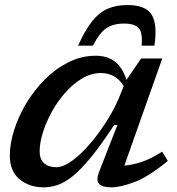

<svg xmlns="http://www.w3.org/2000/svg" viewBox="-20 -752 719 782"><path d="M384 -53 458 -242.5H444.5Q392 -162 351 -112Q310 -62 277 -35.2Q244 -8.5 215.2 1.2Q186.5 11 158 11Q99.5 11 59.8 -21.8Q20 -54.5 20 -117.5Q20 -168 38 -224Q56 -280 88.2 -333.2Q120.5 -386.5 164.2 -430Q208 -473.5 260.2 -499.2Q312.5 -525 369.5 -525Q418.5 -525 449.5 -499.8Q480.5 -474.5 495 -426.5L555 -514H641L486.5 -77.5Q520.5 -80 559 -93.2Q597.5 -106.5 640.5 -134.5L663.5 -96.5Q583.5 -31 526.5 -10Q469.5 11 434 11Q395.5 11 383 -3.8Q370.5 -18.5 384 -53ZM141.5 -136Q141.5 -103 159.8 -87Q178 -71 209.5 -71Q237.5 -71 274 -97.5Q310.5 -124 348.2 -168.2Q386 -212.5 419 -265.8Q452 -319 472.5 -373L484 -401.5Q465 -431 441.8 -442.8Q418.5 -454.5 391.5 -454.5Q352 -454.5 315 -432.8Q278 -411 246.5 -375.5Q215 -340 191.5 -297.5Q168 -255 154.8 -212.8Q141.5 -170.5 141.5 -136ZM485 -656Q441 -656 413 -637Q385 -618 358.5 -566H298Q326.5 -629.5 355.2 -665.5Q384 -701.5 418.8 -716.5Q453.5 -731.5 499 -731.5Q573 -731.5 597.5 -692.5Q622 -653.5 609 -566H557Q561.5 -618 545.5 -637Q529.5 -656 485 -656Z"/></svg>

Font: Newsreader 6pt Medium
Style: Italic
Weight: 500
Italic angle: -17°
Designer: Hugues Gentile
Foundry: Production Type
Version: Version 1.003; ttfautohint (v1.8.3)